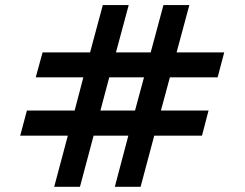

<svg xmlns="http://www.w3.org/2000/svg" viewBox="-20 -740 968 760"><path d="M194.5 -0.5 248.5 -203H60L86.5 -302.5H275.5L310 -434H121.5L148.5 -532.5H336.5L387 -720H489.5L439 -532.5H576.5L627 -720H729.5L679 -532.5H867.5L841.5 -434H652.5L617 -302.5H805.5L779.5 -203H590.5L536.5 -0.5H434.5L488 -203H350.5L296.5 -0.5ZM377.5 -302.5H514.5L550 -434H412.5Z"/></svg>

Font: Vela Sans SemBd
Style: Regular
Weight: 600
Designer: Principal design: Mikhail Sharanda - project Manrope.
Design modification: Ravid Balaliev
Foundry: Mikhail Sharanda
Version: Version 1.001